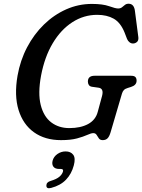

<svg xmlns="http://www.w3.org/2000/svg" viewBox="-20 -735 762 1029"><path d="M472.5 -714Q530.5 -714 564.8 -701.8Q599 -689.5 613 -689.5Q625.5 -689.5 633.5 -695.8Q641.5 -702 649.2 -708.5Q657 -715 669 -715Q699.5 -715 703.5 -673.5L721.5 -535Q723 -518.5 714.8 -510.8Q706.5 -503 695.5 -502Q684 -501 674.8 -508Q665.5 -515 661 -526L647.5 -561Q626 -614 589.5 -634.8Q553 -655.5 501 -655.5Q429 -655.5 367.5 -615.8Q306 -576 262.5 -503Q219 -430 200 -329.5Q182.5 -235 198.2 -172.5Q214 -110 254.5 -79.2Q295 -48.5 351.5 -48.5Q412 -48.5 452.2 -70.2Q492.5 -92 504 -136L527 -221Q537.5 -261 508 -265L472.5 -270Q461 -272 456 -279.8Q451 -287.5 451 -298Q451 -329 487.5 -329H681.5Q700 -329 706.2 -321.5Q712.5 -314 712 -301Q711 -278 682 -269L664.5 -263.5Q650.5 -259.5 643.8 -252.2Q637 -245 633.5 -233L573 -27Q566 -3 556.2 6.5Q546.5 16 530.5 16Q516.5 16 510 6.8Q503.5 -2.5 497.8 -12Q492 -21.5 480 -21.5Q468.5 -21.5 447.8 -12Q427 -2.5 393 6.8Q359 16 307 16Q221 16 162.2 -26Q103.5 -68 79.5 -145.5Q55.5 -223 74 -329.5Q88.5 -411.5 125.2 -481.5Q162 -551.5 215.8 -603.8Q269.5 -656 335 -685Q400.5 -714 472.5 -714ZM297.5 170.5Q275 170.5 266 158Q257 145.5 262 126Q268 104 288 90.2Q308 76.5 331.5 76.5Q359 76.5 372.5 94.5Q386 112.5 375.5 151.5Q363.5 197 333.8 228Q304 259 254.5 272Q228.5 279 228.5 259.5Q228.5 241 252 234.5Q283.5 225 298.5 212Q313.5 199 317.5 184Q321 170.5 306.5 170.5Z"/></svg>

Font: Fraunces 9pt SuperSoft
Style: Italic
Weight: 400
Italic angle: -16°
Version: Version 1.000;[b76b70a41]